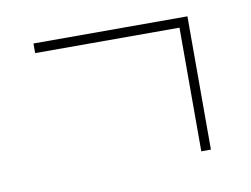

<svg xmlns="http://www.w3.org/2000/svg" viewBox="-44 -434 513 393"><g transform="rotate(-10 212.5 -237.5)"><path d="M346 -99H366V-376H46V-356H346Z"/></g></svg>

Font: Noto Serif Display ExtraCondensed Medium
Style: Italic
Weight: 500
Width: 2
Italic angle: -12°
Designer: Monotype Design Team
Foundry: Monotype Imaging Inc.
Version: Version 2.009